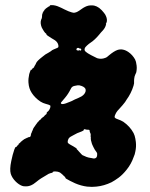

<svg xmlns="http://www.w3.org/2000/svg" viewBox="-20 -670 587 749"><path d="M182 -650Q196 -650 211 -643Q213 -642 220 -639Q227 -636 232 -633Q248 -625 259 -622Q267 -619 273 -621Q281 -622 297 -634Q312 -645 325 -648Q330 -649 337 -649Q344 -649 348 -648Q357 -646 367 -639Q372 -635 377 -630Q386 -620 390 -614Q398 -600 397 -589Q397 -585 395 -581Q392 -575 393 -576H394Q394 -575 393 -572Q390 -561 381 -551Q378 -548 374 -543.5Q370 -539 367 -535Q364 -531 360 -527Q350 -516 341 -509Q325 -499 314 -487Q310 -483 310 -478Q309 -472 316 -467Q320 -463 336 -454.5Q352 -446 359 -443Q375 -438 390 -444Q397 -446 405 -454Q424 -470 438 -475Q459 -482 481 -467Q497 -456 507 -438Q509 -434 510.5 -428.5Q512 -423 513 -414Q514 -405 513 -397Q512 -386 510 -384Q509 -383 507.5 -378.5Q506 -374 505 -371.5Q504 -369 503.5 -362.5Q503 -356 503 -355Q503 -354 503 -351Q504 -346 501 -336Q492 -306 473 -280Q470 -275 468 -272Q459 -260 445 -245Q437 -237 433 -230Q427 -219 427 -214Q427 -209 439 -205Q451 -201 461 -195Q487 -177 501 -151Q506 -141 508 -129Q509 -126 510 -116Q512 -97 508 -79Q506 -67 502 -59Q492 -30 474 -8Q459 11 443 23Q428 34 415 41Q386 55 356 58Q339 60 320 58Q296 55 273 45Q251 35 238 27Q235 25 235 23Q235 21 230 17Q227 15 227 14Q227 14 221.5 9Q216 4 214 3Q206 -1 198 -1Q192 -1 190 -1Q185 0 185 3Q185 4 184 4Q180 4 170 8Q165 11 155 17Q145 23 140 26Q132 31 120.5 40.5Q109 50 101 53Q98 54 93.5 55.5Q89 57 80 57Q71 57 66 55Q53 50 41 38Q27 24 22 8Q17 -9 24 -42Q29 -67 36 -87L40 -96H42Q44 -96 47 -101Q48 -103 49 -103Q51 -103 53 -108Q53 -110 54 -110Q55 -110 58 -113Q61 -116 61 -116V-117Q61 -116 63 -118Q65 -120 65.5 -120Q66 -120 68.5 -122.5Q71 -125 72 -125Q73 -125 74 -126.5Q75 -128 75.5 -127.5Q76 -127 76 -127.5Q76 -128 77 -128Q78 -128 78.5 -129Q79 -130 79.5 -129.5Q80 -129 81 -130Q82 -131 83 -131Q84 -131 84.5 -132Q85 -133 86 -132L89 -134Q89 -135 90.5 -134.5Q92 -134 92.5 -135Q93 -136 94 -135Q96 -135 98.5 -137.5Q101 -140 100 -143Q100 -144 101 -146Q102 -148 101.5 -148.5Q101 -149 102 -150Q104 -152 104 -155Q104 -156 105 -157Q106 -158 106 -159Q106 -160 107 -161.5Q108 -163 108 -163.5Q108 -164 108.5 -165.5Q109 -167 110 -169Q111 -171 112.5 -173Q114 -175 114 -175.5Q114 -176 115 -176.5Q116 -177 116 -177.5Q116 -178 118 -181Q120 -184 122 -186.5Q124 -189 125.5 -191Q127 -193 127 -193.5Q127 -194 129 -195Q133 -199 133 -200Q134 -201 136.5 -202.5Q139 -204 140 -206Q141 -208 145 -211Q153 -216 154 -219Q155 -220 157 -222Q163 -225 162 -229Q162 -231 164 -233Q172 -238 176 -250Q178 -258 175 -259Q173 -261 158 -265Q138 -270 119 -289Q101 -307 95 -326Q92 -335 91 -348Q90 -363 94 -381Q97 -391 100 -397Q101 -399 101.5 -398Q102 -397 103.5 -398Q105 -399 106 -402L108 -404Q109 -403 113 -408Q113 -409 114 -411Q121 -422 121 -424Q124 -432 146 -449Q156 -458 170 -465Q182 -472 183 -474L189 -477Q198 -481 202 -482.5Q206 -484 207 -485.5Q208 -487 208 -489Q208 -499 201 -507Q196 -513 181 -521Q161 -533 161 -536Q162 -538 156 -542Q151 -548 149 -552Q148 -553 146 -557Q142 -563 140 -571.5Q138 -580 139 -587Q140 -589 140 -591Q140 -593 141 -594Q144 -599 144 -606Q144 -613 145 -615Q146 -616 146 -618Q146 -620 147 -621L148 -622L149 -624Q150 -626 150 -626.5Q150 -627 151 -627.5Q152 -628 152 -628.5Q152 -629 153 -630Q154 -631 153 -631Q153 -631 153.5 -631.5Q154 -632 155 -633Q157 -634 157 -635Q158 -636 158 -636Q160 -637 160.5 -638Q161 -639 164 -640.5Q167 -642 167 -642.5Q167 -643 169 -644Q172 -645 173.5 -646Q175 -647 174.5 -648Q174 -649 175 -649.5Q176 -650 182 -650ZM288 -483Q287 -483 285 -483Q283 -483 282 -483Q278 -481 278 -477Q278 -473 286 -473Q288 -473 288.5 -473Q289 -473 289 -474Q288 -475 291 -474Q294 -472 295.5 -473Q297 -474 297 -477Q296 -481 291 -481Q288 -481 288 -482Q288 -483 288 -483ZM290 -337Q283 -338 271 -335Q260 -333 256 -323Q246 -303 234 -289Q219 -272 218 -270Q217 -267 218 -266Q220 -264 224 -264Q233 -264 258 -275Q266 -279 272 -282Q289 -289 298 -294Q311 -302 314 -314Q315 -320 313 -324Q308 -333 290 -337ZM310 -166Q306 -166 307 -163Q307 -162 304 -160Q301 -158 298 -157Q280 -151 267 -143Q252 -136 248 -130Q244 -123 244 -117Q244 -115 244.5 -113.5Q245 -112 247 -110.5Q249 -109 252 -107Q255 -105 259 -103L261 -102L262 -101H263L279 -91Q278 -90 279.5 -88Q281 -86 282.5 -85Q284 -84 284 -83.5Q284 -83 287 -80Q292 -75 298 -68Q301 -64 308 -62Q312 -60 317 -58Q325 -55 333 -54Q337 -53 339 -53Q349 -50 354 -54Q356 -55 357 -57.5Q358 -60 358.5 -61Q359 -62 359 -66Q360 -72 357 -76Q349 -86 345 -95Q339 -107 338 -111Q337 -114 337 -115Q334 -123 334 -132Q335 -135 334 -136.5Q333 -138 333.5 -139.5Q334 -141 334 -144Q334 -147 333 -149.5Q332 -152 331.5 -152.5Q331 -153 330 -157Q330 -162 328.5 -163Q327 -164 321 -164Q317 -164 314.5 -165Q312 -166 310 -166Z"/></svg>

Font: TT2020 Style B
Style: Italic
Weight: 400
Italic angle: -15°
Version: Version 0.2.000